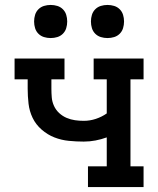

<svg xmlns="http://www.w3.org/2000/svg" viewBox="-20 -757 640 777"><path d="M336 0V-84H412V-201Q390 -193 366.5 -188.5Q343 -184 319 -184Q289 -184 258.5 -187Q228 -190 200 -201Q172 -212 148.5 -232.5Q125 -253 112 -280Q99 -307 95.5 -337.5Q92 -368 92 -398V-436H39V-520H241V-436H188V-398Q188 -380 189.5 -362.5Q191 -345 198.5 -328.5Q206 -312 219.5 -299.5Q233 -287 249.5 -280Q266 -273 283.5 -270.5Q301 -268 319 -268Q344 -268 368 -276Q392 -284 412 -298V-436H359V-520H561V-436H508V-84H561V0ZM415 -603Q401 -603 388 -607Q375 -611 365.5 -620.5Q356 -630 352 -643Q348 -656 348 -670Q348 -684 352 -697Q356 -710 365.5 -719.5Q375 -729 388 -733Q401 -737 415 -737Q429 -737 442 -733Q455 -729 464.5 -719.5Q474 -710 478 -697Q482 -684 482 -670Q482 -656 478 -643Q474 -630 464.5 -620.5Q455 -611 442 -607Q429 -603 415 -603ZM185 -603Q171 -603 158 -607Q145 -611 135.5 -620.5Q126 -630 122 -643Q118 -656 118 -670Q118 -684 122 -697Q126 -710 135.5 -719.5Q145 -729 158 -733Q171 -737 185 -737Q199 -737 212 -733Q225 -729 234.5 -719.5Q244 -710 248 -697Q252 -684 252 -670Q252 -656 248 -643Q244 -630 234.5 -620.5Q225 -611 212 -607Q199 -603 185 -603Z"/></svg>

Font: Iosevka HT Medium Extended
Style: Regular
Weight: 500
Width: 7
Monospace: yes
Designer: Belleve Invis
Foundry: Belleve Invis
Version: Version 32.3.0; ttfautohint (v1.8.4)